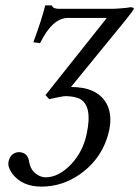

<svg xmlns="http://www.w3.org/2000/svg" viewBox="-20 -462 520 717"><path d="M149.9 -106.9 378.9 -395H233.9Q176.3 -395 130.9 -303.2Q129.9 -301.8 129.9 -300.8L104.5 -304.2Q136.2 -389.6 148.9 -441.9H173.8Q177.2 -429.7 197.3 -429.2H400.4Q413.1 -429.2 429.4 -430.7Q445.8 -432.1 451.2 -432.6L468.3 -435.1Q479.5 -434.1 480 -429.2Q477.5 -422.4 449.2 -387.2L245.1 -137.2Q343.8 -137.2 378.4 -74.2Q399.4 -34.2 388.2 22Q366.2 126.5 278.8 188.5Q212.4 234.9 134.8 234.9Q62.5 234.9 25.9 186.5Q8.3 162.1 11.7 142.1Q18.1 112.3 43.5 106.9Q47.9 106.4 51.3 106Q83.5 107.9 88.4 140.1Q93.8 176.3 122.6 192.4Q135.3 199.7 150.4 200.2Q200.2 200.2 248 148.9Q290 103 303.7 38.1Q326.7 -69.8 275.9 -93.8Q255.9 -102.5 225.1 -103Q214.4 -103 163.6 -91.8Z"/></svg>

Font: Linux Biolinum Capitals O
Style: Italic Samll Caps
Weight: 400
Italic angle: -12°
Designer: Philipp H. Poll
Foundry: Philipp H. Poll
Version: Version 0.6.2